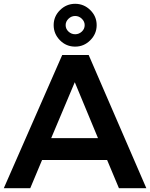

<svg xmlns="http://www.w3.org/2000/svg" viewBox="-21 -989 789 1009"><path d="M604 0 542 -148H200L138 0H-1L306 -700H445L748 0ZM248 -263H494L372 -557ZM487 -857Q487 -811 453.5 -777.5Q420 -744 374 -744Q327 -744 294 -777.5Q261 -811 261 -857Q261 -903 294.5 -936Q328 -969 374 -969Q420 -969 453.5 -936Q487 -903 487 -857ZM324 -857Q324 -837 339 -823Q354 -809 374 -809Q394 -809 409 -823Q424 -837 424 -857Q424 -876 409 -890.5Q394 -905 374 -905Q354 -905 339 -890.5Q324 -876 324 -857Z"/></svg>

Font: Montserrat Medium
Style: Regular
Weight: 500
Designer: Julieta Ulanovsky
Foundry: Julieta Ulanovsky
Version: Version 6.001